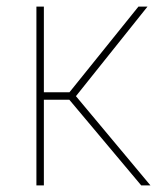

<svg xmlns="http://www.w3.org/2000/svg" viewBox="-20 -559 501 579"><path d="M89.8 0V-539.1H112.3V-280.8H189.5L397.5 -539.1H424.8L209 -269L433.6 0H405.8L189 -258.3H112.3V0Z"/></svg>

Font: Inter 18pt Thin
Style: Regular
Weight: 250
Designer: Rasmus Andersson
Foundry: rsms
Version: Version 4.001;git-66647c0bb